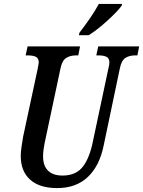

<svg xmlns="http://www.w3.org/2000/svg" viewBox="-20 -951 731 981"><path d="M86 -154Q86 -172 90 -201Q94 -230 98 -252L172 -597Q178 -627 178 -632Q178 -653 163.5 -660.5Q149 -668 121 -668H111L121 -714H389L380 -668H369Q338 -668 317.5 -654.5Q297 -641 289 -601L214 -248Q200 -187 200 -153Q200 -104 225.5 -79Q251 -54 299 -54Q368 -54 403 -99Q438 -144 455 -230L534 -602Q539 -620 539 -632Q539 -653 524.5 -660.5Q510 -668 482 -668H472L482 -714H691L682 -668H671Q640 -668 620 -654.5Q600 -641 592 -600L510 -209Q489 -104 429 -47Q369 10 272 10Q182 10 134 -33Q86 -76 86 -154ZM386 -784Q411 -816 439 -856.5Q467 -897 485 -931H604L601 -921Q579 -891 526.5 -843.5Q474 -796 433 -771H383Z"/></svg>

Font: Noto Serif CondSemiBold
Style: Italic
Weight: 600
Width: 3
Italic angle: -12°
Designer: Monotype Design Team
Foundry: Monotype Imaging Inc.
Version: Version 1.001